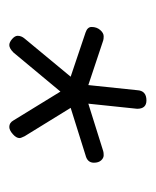

<svg xmlns="http://www.w3.org/2000/svg" viewBox="19 -768 335 413"><g transform="rotate(90 186.5 -561.5)"><path d="M196 -709Q214 -709 214 -689L203 -584L305 -616Q308 -617 314 -617Q320 -617 325 -611.5Q330 -606 330 -596Q330 -582 314 -578L212 -546L273 -447Q277 -439 277 -436Q277 -429 268.5 -421.5Q260 -414 253 -414Q244 -414 239 -423L177 -524L93 -423Q84 -414 77 -414Q71 -414 64 -420Q57 -426 57 -432Q57 -440 63 -447L145 -546L50 -578Q38 -582 38 -591Q38 -602 44.5 -609.5Q51 -617 58 -617Q64 -617 67 -616L163 -584L174 -689Q175 -709 196 -709Z"/></g></svg>

Font: Asap
Style: Italic
Weight: 400
Italic angle: -6°
Designer: Pablo Cosgaya
Foundry: Pablo Cosgaya
Version: Version 1.007;PS 001.007;hotconv 1.0.70;makeotf.lib2.5.58329